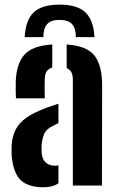

<svg xmlns="http://www.w3.org/2000/svg" viewBox="-20 -800 508 828"><path d="M30.3 -129.2Q29.8 -139 29.8 -152.2Q29.7 -165.3 30.2 -174.4Q33.3 -213.9 48.2 -242.5Q63.1 -271.1 94.9 -293.2Q126.7 -315.3 180.4 -335.2Q193.7 -340.1 206.5 -344.3Q219.2 -348.6 232 -352.8V-268.8Q227.2 -266.9 222.2 -264.2Q217.1 -261.6 211.7 -258.9Q179.9 -244.8 170.4 -222Q160.9 -199.3 159.6 -174.2Q159.3 -161.3 159.3 -155.1Q159.4 -148.9 159.9 -138.6Q162.4 -112.9 177.2 -99.1Q191.9 -85.3 218.4 -85.3Q226.8 -85.3 232 -87V-9.8Q208.1 7.5 166.8 7.5Q100.8 7.5 68.7 -23.9Q36.6 -55.3 30.3 -129.2ZM48.9 -375.8Q48.1 -386.4 47.8 -407.5Q47.4 -428.7 47.9 -448.8Q51.1 -525.8 85.4 -564.3Q119.7 -602.9 205.4 -608.2V-508.9Q190.7 -504.6 182.5 -493.8Q174.3 -482.9 173.3 -463.9Q172.7 -455.6 172.5 -436.4Q172.2 -417.1 172.5 -399Q172.8 -380.8 173.3 -375.8ZM294.1 0V-457.2Q294.1 -476.3 287.7 -488.4Q281.3 -500.5 267.5 -505.9V-608.2Q354.7 -602.5 387.8 -559.9Q420.8 -517.3 420.5 -428.9L419.6 0ZM237.1 -780.1Q312.5 -780.1 347.8 -747.2Q383.1 -714.2 387.5 -640H307.2Q307.1 -678.5 290.5 -696.3Q273.9 -714.2 237.1 -714.2Q199.8 -714.2 183.5 -696.1Q167.2 -678.1 166.9 -640H86.5Q90.5 -714.3 125.9 -747.2Q161.2 -780.1 237.1 -780.1Z"/></svg>

Font: Big Shoulders Stencil Text SC Thin
Style: Regular
Weight: 100
Designer: Patric King
Foundry: XO Type Co
Version: Version 2.001